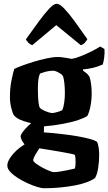

<svg xmlns="http://www.w3.org/2000/svg" viewBox="-20 -804 578 1024"><path d="M214 200Q202 200 178.5 193Q155 186 127.5 173.5Q100 161 75.5 145.5Q51 130 35 113Q19 96 19 79Q19 61 33 39.5Q47 18 68.5 -2Q90 -22 111 -34Q104 -42 97 -55Q90 -68 90 -76Q90 -85 101.5 -100.5Q113 -116 128.5 -131Q144 -146 155 -155L215 -141L214 -98Q224 -98 253 -95Q282 -92 318.5 -88Q355 -84 392 -77.5Q429 -71 457.5 -63.5Q486 -56 498 -47Q504 -34 506.5 -14Q509 6 509 22Q509 57 503.5 92Q498 127 487 145Q472 157 444 167.5Q416 178 379 185Q342 192 299.5 196Q257 200 214 200ZM266 114Q280 114 299.5 111Q319 108 340.5 103.5Q362 99 379 95Q381 89 382 81.5Q383 74 383 64Q383 54 382.5 42Q382 30 379 22Q377 20 358.5 16Q340 12 314 7.5Q288 3 261.5 -1.5Q235 -6 215 -9Q195 -12 190 -13Q183 -2 175 10.5Q167 23 162 34Q157 45 157 50Q157 57 171.5 68Q186 79 205.5 89.5Q225 100 242.5 107Q260 114 266 114ZM214 -130Q179 -139 152 -145.5Q125 -152 105.5 -158.5Q86 -165 74 -172.5Q62 -180 55 -188Q47 -200 40 -228.5Q33 -257 33 -286Q33 -334 41 -374Q49 -414 56 -436Q66 -442 94 -452.5Q122 -463 157.5 -474Q193 -485 228 -492.5Q263 -500 288 -500Q305 -500 325.5 -496.5Q346 -493 363 -490Q382 -493 411 -504.5Q440 -516 469 -530.5Q498 -545 514 -556L537 -543Q539 -523 536 -499.5Q533 -476 528 -460Q501 -448 475 -442Q449 -436 423 -434V-427Q429 -423 439 -415.5Q449 -408 457 -395Q463 -379 466 -354Q469 -329 469 -307Q469 -271 462.5 -238Q456 -205 446 -186Q433 -176 397.5 -164Q362 -152 313 -143Q264 -134 214 -130ZM259 -201Q264 -201 274.5 -203.5Q285 -206 295.5 -209.5Q306 -213 312 -216Q319 -232 322.5 -257Q326 -282 326 -308Q326 -337 323 -363Q320 -389 315 -399Q312 -405 302 -411.5Q292 -418 281.5 -422.5Q271 -427 264 -427Q257 -427 245 -425.5Q233 -424 220 -420.5Q207 -417 194 -412Q187 -399 184.5 -378.5Q182 -358 182 -329Q182 -310 183 -288.5Q184 -267 186.5 -250.5Q189 -234 193 -228Q198 -223 210.5 -216.5Q223 -210 237.5 -205.5Q252 -201 259 -201ZM152 -563Q140 -567 131.5 -576Q123 -585 118 -594Q155 -646 186.5 -689Q218 -732 242.5 -758Q267 -784 282 -784Q298 -784 322.5 -758.5Q347 -733 378.5 -690Q410 -647 446 -595Q442 -588 433.5 -577.5Q425 -567 411 -563L280 -670Z"/></svg>

Font: Texturina 12pt ExtraBold
Style: Regular
Weight: 800
Designer: Guillermo Torres Carreño
Foundry: Omnibus-Type
Version: Version 1.002